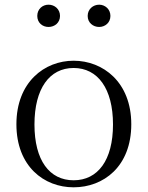

<svg xmlns="http://www.w3.org/2000/svg" viewBox="-20 -785 630 819"><path d="M294 14C421 14 540 -74 540 -255C540 -435 419 -526 294 -526C170 -526 50 -435 50 -255C50 -75 168 14 294 14ZM294 -16C191 -16 127 -101 127 -254C127 -407 191 -495 294 -495C397 -495 462 -407 462 -254C462 -101 397 -16 294 -16ZM187 -670C213 -670 236 -688 236 -717C236 -746 213 -765 187 -765C161 -765 139 -746 139 -717C139 -688 161 -670 187 -670ZM403 -670C428 -670 451 -688 451 -717C451 -746 428 -765 403 -765C377 -765 354 -746 354 -717C354 -688 377 -670 403 -670Z"/></svg>

Font: Noto Serif KR Light
Style: Regular
Weight: 300
Designer: Ryoko NISHIZUKA 西塚涼子 (kana & ideographs); Frank Grießhammer (Latin, Greek & Cyrillic); Wenlong ZHANG 张文龙 (bopomofo); San
Foundry: Adobe
Version: Version 2.001;hotconv 1.1.0;makeotfexe 2.6.0